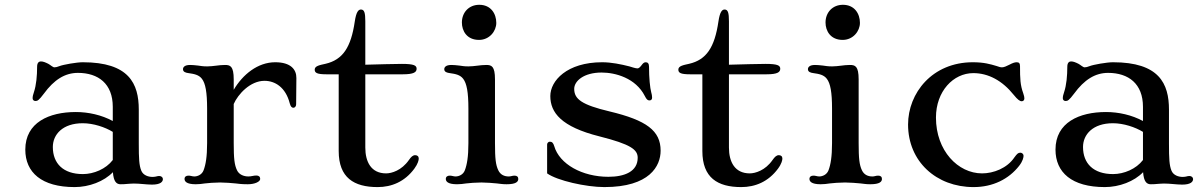

<svg xmlns="http://www.w3.org/2000/svg" viewBox="-20 -761 4962 793"><path d="M84.5 -143.1C84.5 -48.8 151.9 11.7 288.1 11.7C348.1 11.7 409.7 -11.7 446.3 -49.8C449.2 -10.3 461.4 0 478 0C488.3 0 498 -0.5 506.8 -1.5C515.1 -2 524.4 -2.9 532.7 -2.9C544.9 -2.9 557.1 -2 568.4 -1C581.5 0 594.2 1.5 607.4 1.5C643.1 1.5 652.8 -10.3 652.8 -21.5C652.8 -28.3 646.5 -34.2 637.2 -34.2C632.3 -34.2 627.9 -32.7 623.5 -31.7C618.7 -30.8 614.3 -30.3 609.9 -30.3C592.3 -30.3 571.3 -37.1 563.5 -56.2C554.7 -78.1 553.2 -105 553.2 -168.5V-308.1C553.2 -416 512.7 -503.9 321.8 -503.9C296.9 -503.9 240.7 -494.1 225.1 -487.8C216.3 -484.4 210.9 -482.9 204.6 -482.9C198.2 -482.9 188.5 -492.7 179.2 -497.6C167.5 -503.4 158.2 -507.3 148.9 -507.3C142.6 -507.3 133.3 -503.9 133.3 -485.8C133.3 -448.2 129.9 -409.7 120.1 -380.4C116.7 -370.6 114.7 -362.8 114.7 -355.5C114.7 -349.6 118.2 -343.8 126.5 -343.8C134.8 -343.8 140.6 -346.7 161.1 -374C203.6 -432.1 248.5 -460 301.8 -460C386.2 -460 445.8 -415 445.8 -319.8V-261.2C399.9 -286.1 345.2 -298.3 293 -298.3C183.1 -298.3 84.5 -255.4 84.5 -143.1ZM198.2 -153.8C198.2 -205.6 238.8 -252 321.8 -252C365.7 -252 414.1 -235.8 445.8 -216.3V-100.1C417.5 -63 367.2 -42 322.3 -42C241.2 -42 198.2 -85.9 198.2 -153.8Z M742.2 -22C742.2 -12.2 749.5 0 788.6 0C802.2 0 813 -1.5 826.2 -3.4C835.9 -4.9 869.1 -7.3 889.2 -7.3C908.7 -7.3 938 -4.9 953.1 -3.4C964.8 -2.4 974.1 0 1003.4 0C1032.7 0 1054.7 -10.7 1054.7 -22C1054.7 -31.2 1048.8 -36.1 1039.1 -36.1C1032.7 -36.1 1027.8 -35.2 1022.9 -34.2C1017.6 -33.2 1012.2 -32.2 1005.9 -32.2C987.8 -32.2 967.8 -39.1 959 -57.6C948.2 -80.1 945.3 -106.4 945.3 -169.9V-331.5C962.9 -371.6 1013.2 -427.2 1072.3 -427.2C1115.7 -427.2 1159.7 -400.9 1176.8 -334C1180.7 -319.3 1186 -315.9 1191.9 -315.9C1197.8 -315.9 1203.1 -321.8 1203.1 -330.1L1204.1 -438.5C1204.6 -474.1 1180.7 -503.9 1116.7 -503.9C1044.4 -503.9 982.4 -453.1 945.3 -390.1V-433.1C945.3 -488.3 930.7 -492.7 909.2 -492.7C896 -492.7 883.8 -491.2 872.1 -489.7C859.9 -488.3 848.1 -486.8 835.9 -486.8C816.4 -486.8 809.6 -488.8 797.9 -490.2C786.6 -491.7 772.5 -492.7 765.1 -492.7C741.7 -492.7 735.8 -482.9 735.8 -475.1C735.8 -463.4 748 -460.4 758.8 -459C782.2 -455.6 801.3 -452.1 814 -435.5C828.6 -416.5 835.4 -380.4 835.4 -312V-169.9C835.4 -113.3 829.6 -80.6 820.8 -57.6C814 -39.6 796.4 -32.2 782.2 -32.2C778.3 -32.2 773.9 -33.2 769.5 -34.2C765.6 -35.2 761.7 -35.6 758.3 -35.6C749 -35.6 742.2 -31.2 742.2 -22Z M1378.9 -137.2C1378.9 -26.9 1441.9 11.7 1539.6 11.7C1597.2 11.7 1651.4 -10.3 1691.4 -64.5C1706.5 -85 1709.5 -100.1 1709.5 -106C1709.5 -115.2 1703.6 -120.1 1694.8 -120.1C1685.5 -120.1 1678.2 -113.8 1668.5 -99.6C1638.7 -57.1 1597.7 -44.9 1574.7 -44.9C1512.7 -44.9 1488.8 -92.8 1488.8 -151.4V-454.1H1644C1689 -454.1 1700.7 -462.9 1700.7 -477.1C1700.7 -490.7 1689.5 -497.1 1640.1 -497.1C1609.4 -497.1 1540 -495.1 1488.8 -493.7V-672.9C1488.8 -708 1484.9 -721.7 1470.7 -721.7C1460 -721.7 1451.2 -711.4 1445.3 -672.4C1429.7 -564.9 1395.5 -514.2 1324.7 -497.6C1300.8 -492.2 1279.8 -488.8 1279.8 -473.6C1279.8 -460.4 1288.6 -454.1 1328.1 -454.1H1378.9Z M1958.5 -596.2C2001.5 -596.2 2029.8 -632.3 2029.8 -666.5C2029.8 -704.6 2007.3 -741.2 1959.5 -741.2C1916.5 -741.2 1887.7 -709.5 1887.7 -668C1887.7 -633.3 1908.2 -596.2 1958.5 -596.2ZM1821.3 -22C1821.3 -12.2 1828.6 0 1867.7 0C1881.3 0 1892.1 -1.5 1905.3 -3.4C1915 -4.9 1948.2 -7.3 1968.3 -7.3C1987.8 -7.3 2017.1 -4.9 2032.2 -3.4C2043.9 -2.4 2053.2 0 2072.3 0C2111.8 0 2120.6 -10.7 2120.6 -22C2120.6 -31.2 2114.7 -35.6 2105 -35.6C2100.6 -35.6 2096.2 -34.7 2092.3 -33.7C2088.4 -32.7 2085 -32.2 2081.1 -32.2C2063 -32.2 2046.9 -39.1 2038.1 -57.6C2027.3 -80.1 2024.4 -106.4 2024.4 -169.9V-433.1C2024.4 -488.3 2009.8 -492.7 1988.3 -492.7C1975.1 -492.7 1962.9 -491.2 1951.2 -489.7C1939 -488.3 1927.2 -486.8 1915 -486.8C1895.5 -486.8 1888.7 -488.8 1877 -490.2C1865.7 -491.7 1851.6 -492.7 1844.2 -492.7C1820.8 -492.7 1814.9 -482.9 1814.9 -475.1C1814.9 -463.4 1827.1 -460.4 1837.9 -459C1861.3 -455.6 1880.4 -452.1 1893.1 -435.5C1907.7 -416.5 1914.6 -380.4 1914.6 -312V-169.9C1914.6 -113.3 1908.7 -80.6 1899.9 -57.6C1893.1 -39.6 1875.5 -32.2 1861.3 -32.2C1857.4 -32.2 1853 -33.2 1848.6 -34.2C1844.7 -35.2 1840.8 -35.6 1837.4 -35.6C1828.1 -35.6 1821.3 -31.2 1821.3 -22Z M2239.7 -44.9C2281.2 -15.1 2400.4 11.7 2476.1 11.7C2663.6 11.7 2708.5 -75.7 2708.5 -138.7C2708.5 -221.2 2650.4 -264.2 2497.6 -300.8C2382.8 -328.1 2351.6 -351.6 2351.6 -394C2351.6 -426.3 2391.1 -461.4 2464.8 -461.4C2522 -461.4 2605.5 -438.5 2643.1 -364.7C2650.4 -350.1 2654.8 -346.2 2662.6 -346.2C2667.5 -346.2 2673.3 -349.1 2673.3 -356.9C2673.3 -360.4 2672.9 -368.7 2669.9 -378.9C2664.6 -398.4 2660.6 -439 2660.6 -485.8C2660.6 -498.5 2655.3 -503.9 2647 -503.9C2638.7 -503.9 2634.3 -497.6 2629.4 -491.2C2624.5 -484.9 2619.1 -478.5 2612.8 -478.5C2604 -478.5 2585 -485.4 2579.6 -486.8C2544.9 -495.6 2504.9 -503.9 2467.3 -503.9C2321.3 -503.9 2252.9 -427.2 2252.9 -364.3C2252.9 -295.9 2298.3 -237.3 2455.6 -197.8C2585.4 -165 2613.8 -143.1 2613.8 -109.4C2613.8 -52.7 2560.1 -30.8 2492.7 -30.8C2384.8 -30.8 2290.5 -83 2269 -157.7C2265.1 -170.9 2259.8 -175.8 2251 -175.8C2245.1 -175.8 2239.7 -170.4 2239.7 -164.1Z M2880.9 -137.2C2880.9 -26.9 2943.8 11.7 3041.5 11.7C3099.1 11.7 3153.3 -10.3 3193.4 -64.5C3208.5 -85 3211.4 -100.1 3211.4 -106C3211.4 -115.2 3205.6 -120.1 3196.8 -120.1C3187.5 -120.1 3180.2 -113.8 3170.4 -99.6C3140.6 -57.1 3099.6 -44.9 3076.7 -44.9C3014.6 -44.9 2990.7 -92.8 2990.7 -151.4V-454.1H3146C3190.9 -454.1 3202.6 -462.9 3202.6 -477.1C3202.6 -490.7 3191.4 -497.1 3142.1 -497.1C3111.3 -497.1 3042 -495.1 2990.7 -493.7V-672.9C2990.7 -708 2986.8 -721.7 2972.7 -721.7C2961.9 -721.7 2953.1 -711.4 2947.3 -672.4C2931.6 -564.9 2897.5 -514.2 2826.7 -497.6C2802.7 -492.2 2781.7 -488.8 2781.7 -473.6C2781.7 -460.4 2790.5 -454.1 2830.1 -454.1H2880.9Z M3460.4 -596.2C3503.4 -596.2 3531.7 -632.3 3531.7 -666.5C3531.7 -704.6 3509.3 -741.2 3461.4 -741.2C3418.5 -741.2 3389.6 -709.5 3389.6 -668C3389.6 -633.3 3410.2 -596.2 3460.4 -596.2ZM3323.2 -22C3323.2 -12.2 3330.6 0 3369.6 0C3383.3 0 3394 -1.5 3407.2 -3.4C3417 -4.9 3450.2 -7.3 3470.2 -7.3C3489.7 -7.3 3519 -4.9 3534.2 -3.4C3545.9 -2.4 3555.2 0 3574.2 0C3613.8 0 3622.6 -10.7 3622.6 -22C3622.6 -31.2 3616.7 -35.6 3606.9 -35.6C3602.5 -35.6 3598.1 -34.7 3594.2 -33.7C3590.3 -32.7 3586.9 -32.2 3583 -32.2C3564.9 -32.2 3548.8 -39.1 3540 -57.6C3529.3 -80.1 3526.4 -106.4 3526.4 -169.9V-433.1C3526.4 -488.3 3511.7 -492.7 3490.2 -492.7C3477.1 -492.7 3464.8 -491.2 3453.1 -489.7C3440.9 -488.3 3429.2 -486.8 3417 -486.8C3397.5 -486.8 3390.6 -488.8 3378.9 -490.2C3367.7 -491.7 3353.5 -492.7 3346.2 -492.7C3322.8 -492.7 3316.9 -482.9 3316.9 -475.1C3316.9 -463.4 3329.1 -460.4 3339.8 -459C3363.3 -455.6 3382.3 -452.1 3395 -435.5C3409.7 -416.5 3416.5 -380.4 3416.5 -312V-169.9C3416.5 -113.3 3410.6 -80.6 3401.9 -57.6C3395 -39.6 3377.4 -32.2 3363.3 -32.2C3359.4 -32.2 3355 -33.2 3350.6 -34.2C3346.7 -35.2 3342.8 -35.6 3339.4 -35.6C3330.1 -35.6 3323.2 -31.2 3323.2 -22Z M3730.5 -246.6C3730.5 -94.2 3847.2 11.7 4001 11.7C4081.1 11.7 4146.5 -21.5 4189 -75.7C4205.1 -96.2 4207.5 -111.8 4207.5 -117.7C4207.5 -125 4200.7 -130.4 4194.3 -130.4C4184.6 -130.4 4180.2 -125 4169.9 -111.3C4139.6 -65.9 4083 -44.9 4036.1 -44.9C3937 -44.9 3845.7 -138.2 3845.7 -275.4C3845.7 -384.3 3917.5 -459 4000 -459C4062 -459 4119.6 -428.2 4167 -369.1C4183.1 -349.1 4192.4 -342.8 4199.7 -342.8C4206.1 -342.8 4210.9 -346.7 4210.9 -355C4210.9 -359.4 4209.5 -366.2 4206.1 -376C4193.8 -410.2 4192.9 -436 4192.9 -487.8C4192.9 -500.5 4188 -503.9 4178.7 -503.9C4170.9 -503.9 4161.6 -500.5 4148.9 -493.7C4138.7 -488.3 4126.5 -482.9 4118.7 -482.9C4111.8 -482.9 4106 -484.9 4096.2 -488.3C4070.3 -496.1 4043.5 -503.9 3998 -503.9C3830.1 -503.9 3730.5 -376.5 3730.5 -246.6Z M4339.4 -143.1C4339.4 -48.8 4406.7 11.7 4543 11.7C4603 11.7 4664.6 -11.7 4701.2 -49.8C4704.1 -10.3 4716.3 0 4732.9 0C4743.2 0 4752.9 -0.5 4761.7 -1.5C4770 -2 4779.3 -2.9 4787.6 -2.9C4799.8 -2.9 4812 -2 4823.2 -1C4836.4 0 4849.1 1.5 4862.3 1.5C4897.9 1.5 4907.7 -10.3 4907.7 -21.5C4907.7 -28.3 4901.4 -34.2 4892.1 -34.2C4887.2 -34.2 4882.8 -32.7 4878.4 -31.7C4873.5 -30.8 4869.1 -30.3 4864.7 -30.3C4847.2 -30.3 4826.2 -37.1 4818.4 -56.2C4809.6 -78.1 4808.1 -105 4808.1 -168.5V-308.1C4808.1 -416 4767.6 -503.9 4576.7 -503.9C4551.8 -503.9 4495.6 -494.1 4480 -487.8C4471.2 -484.4 4465.8 -482.9 4459.5 -482.9C4453.1 -482.9 4443.4 -492.7 4434.1 -497.6C4422.4 -503.4 4413.1 -507.3 4403.8 -507.3C4397.5 -507.3 4388.2 -503.9 4388.2 -485.8C4388.2 -448.2 4384.8 -409.7 4375 -380.4C4371.6 -370.6 4369.6 -362.8 4369.6 -355.5C4369.6 -349.6 4373 -343.8 4381.3 -343.8C4389.6 -343.8 4395.5 -346.7 4416 -374C4458.5 -432.1 4503.4 -460 4556.6 -460C4641.1 -460 4700.7 -415 4700.7 -319.8V-261.2C4654.8 -286.1 4600.1 -298.3 4547.9 -298.3C4438 -298.3 4339.4 -255.4 4339.4 -143.1ZM4453.1 -153.8C4453.1 -205.6 4493.7 -252 4576.7 -252C4620.6 -252 4668.9 -235.8 4700.7 -216.3V-100.1C4672.4 -63 4622.1 -42 4577.1 -42C4496.1 -42 4453.1 -85.9 4453.1 -153.8Z"/></svg>

Font: Stoke
Style: Light
Weight: 300
Designer: Nicole Fally
Foundry: Nicole Fally
Version: Version 1.001